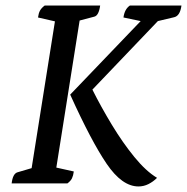

<svg xmlns="http://www.w3.org/2000/svg" viewBox="-20 -661 674 692"><path d="M479 11Q420 11 364.5 -70.5Q309 -152 233 -320L487 -585L425 -598Q429 -628 448 -641H634Q629 -604 608 -599L549 -585L313 -338Q344 -276 383 -211.5Q422 -147 464 -95.5Q506 -44 546 -20Q532 -6 515 2.5Q498 11 479 11ZM22 0Q26 -35 43 -40L94 -55L178 -584L117 -598Q119 -613 124 -622.5Q129 -632 141 -641H341Q336 -605 320 -601L267 -587L183 -57L246 -43Q244 -28 239.5 -18.5Q235 -9 223 0Z"/></svg>

Font: Petrona Medium
Style: Italic
Weight: 500
Italic angle: -9°
Designer: Ringo R. Seeber
Foundry: Ringo R. Seeber
Version: Version 2.001; ttfautohint (v1.8.3)